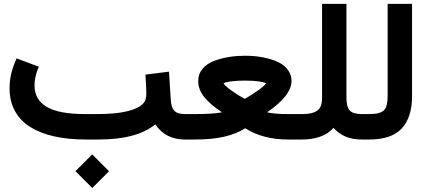

<svg xmlns="http://www.w3.org/2000/svg" viewBox="-20 -718 2195 988"><path d="M374.8 156.2 447.9 83.1 454.4 76.6 461 83.1 534.5 156.7 541.1 163.2 534.5 169.8 461.5 242.8 454.9 249.4 448.4 242.8 374.8 169.3 368.3 162.7ZM486.1 0H423.2Q331 0 258.4 -16.4Q185.9 -32.7 134.8 -65Q83.6 -97.2 56.4 -147.6Q29.2 -198 29.2 -264Q29.2 -333 57.9 -400L65.5 -417.6L83.6 -410.6L160.7 -381.9L179.8 -374.8L172.3 -356.2Q157.7 -316.4 157.7 -276.6Q158.2 -204.5 220.9 -167.8Q283.6 -131 418.1 -131H483.6Q531 -131 570.5 -135Q610.1 -139 639.3 -146.6Q668.5 -154.2 688.7 -164.7Q708.8 -175.3 719.9 -188.9Q725.9 -196 729.5 -207.8Q733 -219.6 733 -237.8Q733 -256.9 729.5 -315.4L728.5 -334L747.1 -336.5L828.2 -346.6L849.4 -349.1L850.9 -328L858.9 -203Q860.5 -182.9 864.7 -169.5Q869 -156.2 877.8 -147.4Q886.6 -138.5 900.3 -134.8Q913.9 -131 933.5 -131H945.1V-110.8V-20.2V0H933.5Q830.7 0 779.3 -78.1Q684.1 0 486.1 0Z M1354.2 -140.1Q1391.4 -131 1462.5 -131H1484.6V-110.8V-20.2V0H1462.5Q1333.5 0 1241.8 -57.9Q1197.5 -29.7 1135 -14.9Q1072.5 0 979.8 0H926.4V-20.2V-110.8V-131H981.4Q1079.1 -131 1122.4 -140.1Q1063 -179.3 1031.5 -217.9Q1000 -256.4 1000 -301.8Q1000 -338 1022.9 -364.7Q1045.8 -391.4 1083.6 -405.3Q1121.4 -419.1 1160.7 -425.2Q1200 -431.2 1241.8 -431.2Q1272.5 -431.2 1303 -427.7Q1333.5 -424.2 1366.2 -415.1Q1399 -406 1423.7 -391.9Q1448.4 -377.8 1464.2 -354.4Q1480.1 -331 1480.1 -301.8Q1480.1 -225.7 1354.2 -140.1ZM1239.8 -209.1Q1274.1 -228.7 1308.1 -252.9Q1342.1 -277.1 1349.1 -289.2Q1341.1 -294.7 1312.1 -299Q1283.1 -303.3 1240.3 -303.3Q1197 -303.3 1167.5 -299Q1138 -294.7 1130.5 -289.2Q1136.5 -277.1 1171 -252.1Q1205.5 -227.2 1239.8 -209.1ZM1475.1 0V-131H1520.9V0Z M1696.2 -59.9Q1642.8 0 1532.5 0H1501.3V-20.2V-110.8V-131H1533.5Q1574.3 -131 1597 -140.3Q1619.6 -149.6 1628.5 -167.3Q1637.3 -184.9 1637.3 -216.1V-678.1V-698.2H1657.4H1742.6H1762.7V-678.1V-216.1Q1762.7 -168.3 1779.6 -149.6Q1796.5 -131 1842.3 -131H1857.4V-110.8V-20.2V0H1843.3Q1794 0 1758.9 -14.9Q1723.9 -29.7 1696.2 -59.9Z M1838.8 -20.2V-110.8V-131H1879.1Q1937.5 -131 1956.2 -150.9Q1974.8 -170.8 1974.8 -223.2V-678.1V-698.2H1995H2080.1H2100.3V-678.1V-223.7Q2100.3 -113.9 2047.4 -56.9Q1994.5 0 1878.6 0H1838.8Z"/></svg>

Font: Vazir FD
Style: Bold
Weight: 700
Foundry: DejaVu fonts team - Redesigned by Saber Rastikerdar
Version: Version 21.10;October 20, 2019;FontCreator 12.0.0.2547 64-bi